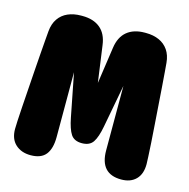

<svg xmlns="http://www.w3.org/2000/svg" viewBox="-96 -722 811 822"><g transform="rotate(15 309.5 -311.0)"><path d="M109.5 5Q68 5 42.2 -18.8Q16.5 -42.5 16.5 -86.5Q16.5 -97 17.8 -122.8Q19 -148.5 21.5 -184.8Q24 -221 26.8 -262.2Q29.5 -303.5 32.5 -345.2Q35.5 -387 38.2 -423.8Q41 -460.5 43.2 -488Q45.5 -515.5 46.5 -527.5Q49.5 -561 65 -583.5Q80.5 -606 106 -617.2Q131.5 -628.5 164.5 -628.5H170.5Q219.5 -628.5 249.2 -604Q279 -579.5 285.5 -530.5L308 -368.5L331.5 -530.5Q338.5 -579.5 368.2 -604Q398 -628.5 446.5 -628.5H452Q485 -628.5 510.2 -617.2Q535.5 -606 551 -583.5Q566.5 -561 569.5 -527.5Q570.5 -515.5 572.8 -487.8Q575 -460 577.8 -422.2Q580.5 -384.5 583.5 -342.2Q586.5 -300 589.5 -258.2Q592.5 -216.5 594.8 -180.8Q597 -145 598.2 -120Q599.5 -95 599.5 -86.5Q599.5 -42.5 576 -18.8Q552.5 5 511 5Q417 5 417 -99V-384.5L381.5 -195Q372.5 -146.5 357.5 -124Q342.5 -101.5 308 -101.5Q274 -101.5 259.2 -124Q244.5 -146.5 235 -195L197.5 -386.5V-99Q197.5 -48 176.8 -21.5Q156 5 109.5 5Z"/></g></svg>

Font: Sono ExtraLight Monospace ExtraBold
Style: Regular
Weight: 800
Version: Version 2.112